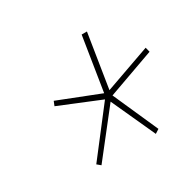

<svg xmlns="http://www.w3.org/2000/svg" viewBox="-92 -802 577 566"><g transform="rotate(-30 197.0 -518.5)"><path d="M104 -337 92 -347 210 -500 71 -557 77 -572 217 -517 246 -700H264L235 -517L390 -572L394 -556L235 -499L303 -346L289 -337L221 -486Z"/></g></svg>

Font: Georama Extended Thin
Style: Italic
Weight: 100
Width: 7
Italic angle: -9°
Designer: Jean-Baptiste Levee
Foundry: Production Type
Version: Version 1.000